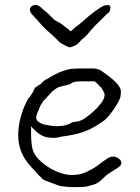

<svg xmlns="http://www.w3.org/2000/svg" viewBox="-20 -764 575 791"><path d="M124 -60Q122 -63 116 -68Q114 -71 112 -72Q111 -73 110 -74V-75Q55 -131 55 -208Q55 -242 64.5 -278.5Q74 -315 90 -346H91Q92 -351 95 -355.5Q98 -360 101 -363L102 -364L114 -382Q117 -386 118 -390Q120 -394 122 -399Q124 -402 126.5 -404.5Q129 -407 133 -408L134 -409H136V-411V-413H138H139H140Q142 -414 144 -415Q148 -417 151 -421Q154 -425 158 -428Q162 -431 166 -435Q178 -439 186 -446Q209 -459 227 -467Q245 -474 265 -479Q276 -481 285 -481Q294 -481 305 -482H354Q360 -482 368 -482Q375 -481 384 -479Q391 -477 404 -468Q417 -459 431 -448Q445 -437 457 -425Q468 -414 470 -408L471 -407Q478 -398 478 -387Q478 -365 472 -353Q466 -340 454 -322Q449 -314 444.5 -307.5Q440 -301 434 -294Q429 -287 424 -281.5Q419 -276 412 -270Q375 -242 340 -227Q305 -212 259 -205L232 -201Q215 -196 202 -196Q171 -196 154 -205Q136 -214 117 -234L112 -239L108 -244V-237V-231V-208Q108 -192 110 -175Q111 -158 116 -143Q123 -124 141 -106Q159 -88 181.5 -74Q204 -60 228 -52Q253 -43 275 -43Q309 -43 335 -55Q361 -67 382 -82Q392 -90 401 -96.5Q410 -103 418 -108Q431 -119 447 -119Q457 -119 469 -111Q480 -103 480 -93V-90Q478 -83 473 -79Q466 -73 460 -69H459Q448 -62 436.5 -54.5Q425 -47 415 -39Q407 -32 401 -26L390 -16Q383 -11 376 -7.5Q369 -4 361 -2H360Q343 4 326 6Q308 7 288 7Q268 7 254 5.5Q240 4 226 2L199 -8Q185 -13 165 -21Q163 -21 162 -22Q161 -23 159 -24V-25H158Q154 -27 153 -28L152 -29V-30Q148 -35 144 -38Q140 -41 137 -45Q134 -49 130 -52Q127 -55 124 -60ZM141 -315Q139 -310 134 -299Q129 -286 129 -280Q129 -269 140 -261Q149 -255 161 -251H162Q176 -248 190 -246Q204 -244 212 -244Q222 -244 239 -246Q256 -249 264 -253H265Q275 -260 280 -261Q285 -262 295 -263Q310 -264 330 -277Q349 -290 367 -306.5Q385 -323 398 -341Q411 -359 411 -374Q411 -380 406 -388Q402 -396 397 -404L395 -405V-406Q391 -407 390 -410Q387 -414 384 -416V-417Q379 -421 377 -423L372 -427V-428L371 -429H370H369H313Q305 -429 297 -428Q281 -427 271 -419Q268 -417 266 -416Q265 -416 265 -416Q263 -416 260 -415L246 -411Q234 -409 225 -406Q216 -403 209 -398Q202 -393 195 -387Q188 -380 180 -371Q172 -362 168 -357Q162 -352 157 -346V-345Q154 -340 150 -335Q145 -328 141 -315ZM372 -659Q352 -637 339 -621Q331 -612 323 -606Q316 -601 312 -596Q308 -590 301 -584Q294 -578 286 -575Q279 -573 275 -571Q270 -568 266 -569Q263 -570 256 -573Q250 -576 242 -580Q234 -584 228 -588Q222 -593 217 -599Q212 -604 198 -617Q183 -630 169 -643Q154 -657 132 -683L131 -685H130L127 -688Q119 -698 113 -704Q105 -712 103 -724Q103 -730 107 -735Q111 -740 115 -741Q118 -742 121 -743Q125 -743 127 -744Q137 -743 148 -734Q158 -724 169 -716Q183 -704 191 -695Q200 -684 211 -678Q224 -672 232 -666L248 -654Q256 -648 261 -644Q266 -640 269 -636Q270 -636 273 -636Q277 -639 290 -651V-652Q300 -658 314 -670Q346 -699 373 -719Q400 -738 412 -742L422 -743Q427 -744 430 -742Q437 -738 434 -726Q433 -714 424 -709Q421 -708 417 -703Q413 -699 408 -694Q403 -689 398 -684Q393 -679 391 -677Q388 -674 372 -659Z"/></svg>

Font: ToneOZ-Tsuipita-TC
Style: Tsuipita-TC
Weight: 400
Designer: :Jeffrey Xuan (Chih-Lin Hsuan)  :
Foundry: jeffreyx@gmail.com, cjkFonts.io
Version: Version 0.24071